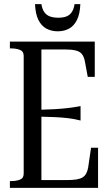

<svg xmlns="http://www.w3.org/2000/svg" viewBox="-20 -912 527 932"><path d="M456 -195V0H28V-33H34Q59 -33 77 -40Q95 -47 95 -69V-641Q95 -663 76.5 -670Q58 -677 34 -677H28V-710H440V-539H406L392 -614Q388 -636 378 -649Q368 -662 347.5 -667Q327 -672 294 -672H181V-38H308Q333 -38 351.5 -41Q370 -44 381 -51Q392 -58 398.5 -70Q405 -82 408 -99L422 -195ZM170 -379Q210 -380 244.5 -382Q279 -384 309.5 -387.5Q340 -391 371 -397V-327Q340 -335 309.5 -338.5Q279 -342 245 -343.5Q211 -345 170 -346ZM260 -760Q291 -760 315 -773Q339 -786 353.5 -815Q368 -844 370 -892H342Q338 -867 328 -852.5Q318 -838 302 -832Q286 -826 263 -826Q240 -826 223 -832Q206 -838 195.5 -852.5Q185 -867 181 -892H150Q152 -844 166.5 -815Q181 -786 205.5 -773Q230 -760 260 -760Z"/></svg>

Font: Roboto Serif 120pt ExtraCondensed
Style: Regular
Weight: 400
Width: 2
Designer: Greg Gazdowicz
Foundry: Commercial Type
Version: Version 1.008